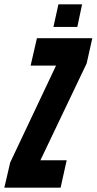

<svg xmlns="http://www.w3.org/2000/svg" viewBox="-46 -864 445 884"><path d="M-26 0 1 -116 212 -562H95L124 -688H379L353 -572L140 -126H261L233 0ZM200 -740 223 -844H332L310 -740Z"/></svg>

Font: Saira UltraCondensed Black
Style: Italic
Weight: 900
Width: 1
Italic angle: -12°
Designer: Hector Gatti with collaboration of the Omnibus-Type team
Foundry: Omnibus-Type
Version: Version 1.101